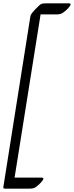

<svg xmlns="http://www.w3.org/2000/svg" viewBox="-20 -847 441 1145"><path d="M0 268 160 -742Q161 -755 167.5 -764.5Q174 -774 190 -791L211 -812Q221 -822 229 -824.5Q237 -827 252 -827H391Q401 -827 401 -821Q401 -814 387 -798.5Q373 -783 358 -773Q349 -766 340 -763.5Q331 -761 316 -761H222L67 212H228Q232 212 235.5 214Q239 216 239 218Q239 225 225.5 240Q212 255 196 267Q188 273 179 275.5Q170 278 155 278H10Q3 278 1 275.5Q-1 273 0 268Z"/></svg>

Font: Charm
Style: Regular
Weight: 400
Designer: Katatrad Aksorn Co.,Ltd.
Foundry: Cadson Demak Co.,Ltd.
Version: Version 1.001